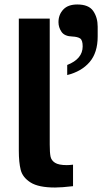

<svg xmlns="http://www.w3.org/2000/svg" viewBox="-20 -833 469 857"><path d="M64 -750H202V-188Q202 -152 205.5 -134.5Q209 -117 225.5 -106.5Q242 -96 278 -96Q290 -96 306 -98V-2Q255 4 226 4Q152 4 116.5 -18.5Q81 -41 72.5 -74.5Q64 -108 64 -160ZM263 -791Q284 -813 325 -813Q376 -813 396 -784Q416 -755 416 -714V-670Q416 -598 380 -556Q344 -514 280 -498V-543Q349 -570 349 -626Q349 -654 337.5 -661.5Q326 -669 303 -670Q268 -671 254.5 -691Q241 -711 241 -734Q241 -768 263 -791Z"/></svg>

Font: Lopes Sans
Style: Bold
Weight: 700
Designer: Gabriel Lam, Diego Maldonado
Foundry: TypeRant, Foresti Design
Version: Version 4.000